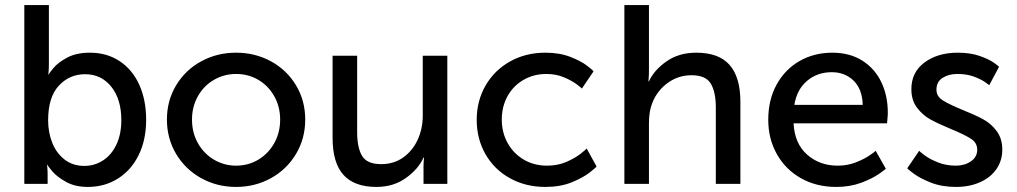

<svg xmlns="http://www.w3.org/2000/svg" viewBox="-20 -726 4015 758"><path d="M173 -706V-475Q173 -458 172 -446.5Q171 -435 171 -432H173Q173 -436 191.5 -458Q210 -480 246 -499Q282 -518 335 -518Q402 -518 452.5 -484.5Q503 -451 530 -391Q557 -331 557 -253Q557 -174 527.5 -114Q498 -54 445.5 -21Q393 12 327 12Q277 12 241.5 -7.5Q206 -27 187 -49Q168 -71 168 -75H166Q166 -72 167 -62Q168 -52 168 -37V0H76V-706ZM313 -71Q353 -71 386.5 -92.5Q420 -114 439.5 -155Q459 -196 459 -252Q459 -334 419.5 -383.5Q380 -433 316 -433Q254 -433 212 -387.5Q170 -342 170 -251Q170 -204 186 -163Q202 -122 234.5 -96.5Q267 -71 313 -71Z M912 -518Q987 -518 1049.5 -484Q1112 -450 1148.5 -389.5Q1185 -329 1185 -254Q1185 -179 1148.5 -118Q1112 -57 1049.5 -22.5Q987 12 912 12Q837 12 774.5 -22.5Q712 -57 675.5 -118Q639 -179 639 -254Q639 -329 675.5 -389.5Q712 -450 774.5 -484Q837 -518 912 -518ZM912 -72Q960 -72 999.5 -95.5Q1039 -119 1062.5 -160.5Q1086 -202 1086 -254Q1086 -305 1062.5 -346.5Q1039 -388 999.5 -411Q960 -434 912 -434Q865 -434 825 -411Q785 -388 761.5 -346.5Q738 -305 738 -254Q738 -202 761.5 -160.5Q785 -119 825 -95.5Q865 -72 912 -72Z M1390 -506V-204Q1390 -143 1409.5 -110.5Q1429 -78 1485 -78Q1535 -78 1572 -104.5Q1609 -131 1629 -174.5Q1649 -218 1649 -269V-506H1746V0H1652V-67Q1652 -82 1653 -91.5Q1654 -101 1654 -104H1652Q1633 -60 1583.5 -24Q1534 12 1466 12Q1379 12 1336 -35.5Q1293 -83 1293 -182V-506Z M2133 -518Q2189 -518 2231.5 -501.5Q2274 -485 2298.5 -466Q2323 -447 2323 -444L2277 -376Q2277 -378 2257 -393Q2237 -408 2206 -421Q2175 -434 2137 -434Q2087 -434 2046.5 -410.5Q2006 -387 1983.5 -346Q1961 -305 1961 -254Q1961 -203 1984 -161.5Q2007 -120 2047.5 -96Q2088 -72 2140 -72Q2182 -72 2216.5 -87Q2251 -102 2273.5 -120Q2296 -138 2296 -140L2335 -69Q2335 -66 2308 -45Q2281 -24 2236.5 -6Q2192 12 2133 12Q2055 12 1993 -22.5Q1931 -57 1896.5 -117.5Q1862 -178 1862 -253Q1862 -327 1896.5 -387.5Q1931 -448 1993 -483Q2055 -518 2133 -518Z M2542 -706V-447Q2542 -430 2541 -419Q2540 -408 2540 -405H2542Q2562 -449 2611 -483.5Q2660 -518 2729 -518Q2818 -518 2860.5 -469.5Q2903 -421 2903 -324V0H2806V-302Q2806 -363 2786 -396Q2766 -429 2710 -429Q2654 -429 2610 -394Q2566 -359 2550 -304Q2542 -277 2542 -237V0H2445V-706Z M3266 -518Q3335 -518 3384.5 -486.5Q3434 -455 3459.5 -401.5Q3485 -348 3485 -281Q3485 -269 3483.5 -256.5Q3482 -244 3482 -239H3113Q3117 -159 3166.5 -115.5Q3216 -72 3287 -72Q3326 -72 3359 -85Q3392 -98 3414.5 -113.5Q3437 -129 3437 -131L3477 -60Q3477 -58 3449.5 -39Q3422 -20 3378.5 -4Q3335 12 3281 12Q3203 12 3142 -22.5Q3081 -57 3047 -117.5Q3013 -178 3013 -253Q3013 -332 3046 -392Q3079 -452 3136.5 -485Q3194 -518 3266 -518ZM3264 -441Q3207 -441 3166.5 -407Q3126 -373 3116 -312H3386Q3384 -375 3349.5 -408Q3315 -441 3264 -441Z M3754 -72Q3788 -72 3813 -89Q3838 -106 3838 -135Q3838 -162 3813.5 -178Q3789 -194 3736 -216Q3685 -237 3654 -254Q3623 -271 3600.5 -300.5Q3578 -330 3578 -374Q3578 -441 3630 -479.5Q3682 -518 3761 -518Q3810 -518 3846.5 -505.5Q3883 -493 3903.5 -478.5Q3924 -464 3924 -462L3885 -389Q3885 -391 3868 -402.5Q3851 -414 3823.5 -424Q3796 -434 3760 -434Q3725 -434 3701 -418.5Q3677 -403 3677 -372Q3677 -346 3701 -330.5Q3725 -315 3778 -293Q3828 -273 3860 -256Q3892 -239 3914.5 -209Q3937 -179 3937 -135Q3937 -93 3914.5 -59.5Q3892 -26 3850 -7Q3808 12 3754 12Q3699 12 3656.5 -4.5Q3614 -21 3588 -40Q3562 -59 3562 -62L3609 -131Q3609 -129 3629.5 -113.5Q3650 -98 3682.5 -85Q3715 -72 3754 -72Z"/></svg>

Font: Museo Sans Medium
Style: Regular
Weight: 500
Designer: Jos Buivenga
Foundry: Jos Buivenga & Rosetta Type Foundry (extension, remastering)
Version: Version 3.600;PS 1.000;hotconv 1.0.88;makeotf.lib2.5.647800;